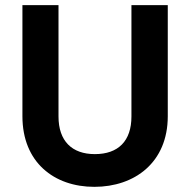

<svg xmlns="http://www.w3.org/2000/svg" viewBox="-20 -718 737 745"><path d="M67 -267C67 -88 190 7 346 7C503 7 631 -88 631 -267V-698H490V-266C490 -171 439 -120 348 -120C259 -120 207 -171 207 -266V-698H67Z"/></svg>

Font: Poppins SemiBold
Style: Regular
Weight: 600
Designer: Ninad Kale (Devanagari), Jonny Pinhorn (Latin)
Foundry: Indian Type Foundry
Version: 4.004